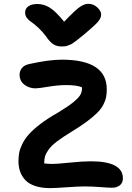

<svg xmlns="http://www.w3.org/2000/svg" viewBox="-20 -991 685 1000"><path d="M439.9 -971.2Q465.8 -971.2 486.3 -952.9Q506.8 -934.6 506.8 -914.1Q506.8 -898.4 491.7 -879.4Q476.6 -860.4 420.9 -814Q414.1 -808.6 398.4 -795.9Q382.8 -783.2 378.7 -780Q374.5 -776.9 363.5 -769Q352.5 -761.2 347.9 -759.5Q343.3 -757.8 334.5 -754.2Q325.7 -750.5 318.1 -749.8Q310.5 -749 300.8 -749Q275.9 -749 257.8 -760.5Q239.7 -772 221.2 -799.8Q201.2 -826.7 178.7 -847.4Q156.2 -868.2 142.8 -876.7Q129.4 -885.3 120.1 -897.5Q110.8 -909.7 110.8 -925.8Q110.8 -946.3 127.9 -958.3Q145 -970.2 174.8 -970.2Q209 -970.2 240 -950.7Q271 -931.2 314 -877.9Q373 -939.5 396.5 -955.3Q419.9 -971.2 439.9 -971.2ZM241.2 -11.2Q196.8 -11.2 164.1 -22Q131.3 -32.7 112.5 -52.5Q93.8 -72.3 85 -96.9Q76.2 -121.6 76.2 -151.9Q76.2 -175.8 80.1 -196Q84 -216.3 96.7 -242.2Q109.4 -268.1 131.1 -292.2Q152.8 -316.4 190.7 -345.5Q228.5 -374.5 280.8 -403.8Q335.9 -437 364 -460.4Q392.1 -483.9 399.9 -499.5Q407.7 -515.1 407.2 -536.1Q381.3 -547.9 324.2 -547.9Q281.7 -547.9 231.2 -539.3Q180.7 -530.8 165 -530.8Q132.3 -530.8 107.2 -549.8Q82 -568.8 82 -602.1Q82 -621.1 94.2 -636.5Q106.4 -651.9 130.9 -657.2Q233.9 -680.2 301.8 -680.2Q536.1 -680.2 536.1 -525.9Q536.1 -502 532.5 -483.9Q528.8 -465.8 517.8 -444.8Q506.8 -423.8 486.6 -403.6Q466.3 -383.3 433.3 -358.6Q400.4 -334 353 -305.2Q305.7 -276.4 276.6 -254.2Q247.6 -231.9 233.4 -212.2Q219.2 -192.4 214.8 -177.2Q210.4 -162.1 210 -140.1Q229.5 -137.2 252 -137.2Q276.9 -137.2 343.3 -144Q409.7 -150.9 453.1 -150.9Q620.1 -150.9 620.1 -62Q620.1 -39.1 604.5 -26.1Q588.9 -13.2 563 -13.2Q544.9 -13.2 502.9 -16.6Q460.9 -20 420.9 -20Q386.7 -20 326.7 -15.6Q266.6 -11.2 241.2 -11.2Z"/></svg>

Font: Shantell Sans Irregular
Style: Regular
Weight: 600
Designer: Stephen Nixon, Anya Danilova, Shantell Martin
Foundry: Arrow Type
Version: Version 1.006;[9816181b4]